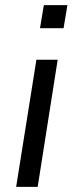

<svg xmlns="http://www.w3.org/2000/svg" viewBox="-20 -729 287 749"><path d="M136 -619 151 -709H243L228 -619ZM43 0 122 -496H205L127 0Z"/></svg>

Font: Nunito Sans 7pt Condensed
Style: Italic
Weight: 400
Width: 3
Italic angle: -9°
Designer: Vernon Adams
Foundry: Vernon Adams
Version: Version 3.101;gftools[0.9.27]